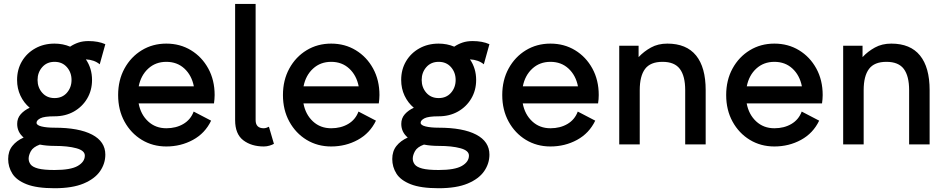

<svg xmlns="http://www.w3.org/2000/svg" viewBox="-20 -743 4865 988"><path d="M67.9 -331.5Q67.9 -385.3 92.8 -427.5Q117.7 -469.7 161.4 -494.1Q205.1 -518.6 260.7 -518.6Q303.7 -518.6 340.8 -502.9Q360.4 -516.1 383.3 -523.9Q406.2 -531.7 435.5 -531.7Q485.4 -531.7 522 -515.6L493.2 -412.1Q465.8 -435.1 421.9 -437.5Q453.6 -391.1 453.6 -331.5Q453.6 -278.3 428.5 -235.8Q403.3 -193.4 359.9 -168.9Q316.4 -144.5 260.7 -144.5Q207.5 -144.5 187.7 -134.3Q168 -124 168 -111.3Q168 -98.6 193.8 -92.3Q219.7 -85.9 260.7 -85.9Q385.7 -85.9 453.9 -50.3Q522 -14.6 522 52.7Q522 98.6 494.9 137.9Q467.8 177.2 410.2 201.4Q352.5 225.6 260.7 225.6Q168.9 225.6 116.9 205.1Q64.9 184.6 43.5 150.4Q22 116.2 22 75.2Q22 35.2 43.5 8.1Q64.9 -19 101.6 -35.2Q68.4 -63.5 68.4 -105.5Q68.4 -134.8 86.7 -155.3Q105 -175.8 132.8 -188.5Q102.5 -213.9 85.2 -250.7Q67.9 -287.6 67.9 -331.5ZM173.3 -331.5Q173.3 -293 197.3 -265.6Q221.2 -238.3 260.7 -238.3Q300.3 -238.3 324.2 -265.6Q348.1 -293 348.1 -331.5Q348.1 -370.1 324.2 -397.5Q300.3 -424.8 260.7 -424.8Q221.2 -424.8 197.3 -397.5Q173.3 -370.1 173.3 -331.5ZM416.5 57.6Q416.5 31.7 372.8 19.8Q329.1 7.8 260.7 7.8Q219.2 7.8 185.1 1Q150.4 13.7 138.9 34.7Q127.4 55.7 127.4 73.2Q127.4 89.8 137.7 103.3Q147.9 116.7 176.5 124.3Q205.1 131.8 260.7 131.8Q343.8 131.8 380.1 110.8Q416.5 89.8 416.5 57.6Z M976.6 -168.9 1066.4 -122.1Q1035.2 -57.1 972.9 -23.2Q910.6 10.7 835.9 10.7Q765.6 10.7 709.5 -23.4Q653.3 -57.6 620.6 -117.4Q587.9 -177.2 587.9 -253.9Q587.9 -330.6 620.6 -390.4Q653.3 -450.2 709.5 -484.4Q765.6 -518.6 835.9 -518.6Q906.7 -518.6 962.9 -484.4Q1019 -450.2 1051.8 -390.4Q1084.5 -330.6 1084.5 -253.9Q1084.5 -243.2 1083.5 -232.2Q1082.5 -221.2 1081.1 -210.9H693.4Q704.1 -153.8 742.2 -118.4Q780.3 -83 835.9 -83Q885.7 -83 923.3 -105Q960.9 -127 976.6 -168.9ZM835.9 -424.8Q780.8 -424.8 742.9 -390.1Q705.1 -355.5 693.8 -298.8H977.5Q966.3 -355.5 929 -390.1Q891.6 -424.8 835.9 -424.8Z M1363.8 -90.8 1389.6 -2.9Q1381.3 2 1367.2 6.3Q1353 10.7 1337.4 10.7Q1273.9 10.7 1231.9 -21.2Q1189.9 -53.2 1189.9 -125V-722.7H1295.4V-125Q1295.4 -83 1337.4 -83Q1343.3 -83 1351.1 -85.4Q1358.9 -87.9 1363.8 -90.8Z M1824.7 -168.9 1914.6 -122.1Q1883.3 -57.1 1821 -23.2Q1758.8 10.7 1684.1 10.7Q1613.8 10.7 1557.6 -23.4Q1501.5 -57.6 1468.8 -117.4Q1436 -177.2 1436 -253.9Q1436 -330.6 1468.8 -390.4Q1501.5 -450.2 1557.6 -484.4Q1613.8 -518.6 1684.1 -518.6Q1754.9 -518.6 1811 -484.4Q1867.2 -450.2 1899.9 -390.4Q1932.6 -330.6 1932.6 -253.9Q1932.6 -243.2 1931.6 -232.2Q1930.7 -221.2 1929.2 -210.9H1541.5Q1552.2 -153.8 1590.3 -118.4Q1628.4 -83 1684.1 -83Q1733.9 -83 1771.5 -105Q1809.1 -127 1824.7 -168.9ZM1684.1 -424.8Q1628.9 -424.8 1591.1 -390.1Q1553.2 -355.5 1542 -298.8H1825.7Q1814.5 -355.5 1777.1 -390.1Q1739.7 -424.8 1684.1 -424.8Z M2044.4 -331.5Q2044.4 -385.3 2069.3 -427.5Q2094.2 -469.7 2137.9 -494.1Q2181.6 -518.6 2237.3 -518.6Q2280.3 -518.6 2317.4 -502.9Q2336.9 -516.1 2359.9 -523.9Q2382.8 -531.7 2412.1 -531.7Q2461.9 -531.7 2498.5 -515.6L2469.7 -412.1Q2442.4 -435.1 2398.4 -437.5Q2430.2 -391.1 2430.2 -331.5Q2430.2 -278.3 2405 -235.8Q2379.9 -193.4 2336.4 -168.9Q2293 -144.5 2237.3 -144.5Q2184.1 -144.5 2164.3 -134.3Q2144.5 -124 2144.5 -111.3Q2144.5 -98.6 2170.4 -92.3Q2196.3 -85.9 2237.3 -85.9Q2362.3 -85.9 2430.4 -50.3Q2498.5 -14.6 2498.5 52.7Q2498.5 98.6 2471.4 137.9Q2444.3 177.2 2386.7 201.4Q2329.1 225.6 2237.3 225.6Q2145.5 225.6 2093.5 205.1Q2041.5 184.6 2020 150.4Q1998.5 116.2 1998.5 75.2Q1998.5 35.2 2020 8.1Q2041.5 -19 2078.1 -35.2Q2044.9 -63.5 2044.9 -105.5Q2044.9 -134.8 2063.2 -155.3Q2081.5 -175.8 2109.4 -188.5Q2079.1 -213.9 2061.8 -250.7Q2044.4 -287.6 2044.4 -331.5ZM2149.9 -331.5Q2149.9 -293 2173.8 -265.6Q2197.8 -238.3 2237.3 -238.3Q2276.9 -238.3 2300.8 -265.6Q2324.7 -293 2324.7 -331.5Q2324.7 -370.1 2300.8 -397.5Q2276.9 -424.8 2237.3 -424.8Q2197.8 -424.8 2173.8 -397.5Q2149.9 -370.1 2149.9 -331.5ZM2393.1 57.6Q2393.1 31.7 2349.4 19.8Q2305.7 7.8 2237.3 7.8Q2195.8 7.8 2161.6 1Q2127 13.7 2115.5 34.7Q2104 55.7 2104 73.2Q2104 89.8 2114.3 103.3Q2124.5 116.7 2153.1 124.3Q2181.6 131.8 2237.3 131.8Q2320.3 131.8 2356.7 110.8Q2393.1 89.8 2393.1 57.6Z M2953.1 -168.9 3043 -122.1Q3011.7 -57.1 2949.5 -23.2Q2887.2 10.7 2812.5 10.7Q2742.2 10.7 2686 -23.4Q2629.9 -57.6 2597.2 -117.4Q2564.5 -177.2 2564.5 -253.9Q2564.5 -330.6 2597.2 -390.4Q2629.9 -450.2 2686 -484.4Q2742.2 -518.6 2812.5 -518.6Q2883.3 -518.6 2939.5 -484.4Q2995.6 -450.2 3028.3 -390.4Q3061 -330.6 3061 -253.9Q3061 -243.2 3060.1 -232.2Q3059.1 -221.2 3057.6 -210.9H2669.9Q2680.7 -153.8 2718.8 -118.4Q2756.8 -83 2812.5 -83Q2862.3 -83 2899.9 -105Q2937.5 -127 2953.1 -168.9ZM2812.5 -424.8Q2757.3 -424.8 2719.5 -390.1Q2681.6 -355.5 2670.4 -298.8H2954.1Q2942.9 -355.5 2905.5 -390.1Q2868.2 -424.8 2812.5 -424.8Z M3505.9 0V-279.3Q3505.9 -351.6 3478.5 -388.2Q3451.2 -424.8 3389.2 -424.8Q3326.7 -424.8 3299.3 -388.2Q3272 -351.6 3272 -279.3V0H3166.5V-507.8H3266.1V-449.2Q3293.5 -478.5 3329.8 -498.5Q3366.2 -518.6 3414.1 -518.6Q3512.2 -518.6 3561.8 -457.5Q3611.3 -396.5 3611.3 -279.3V0Z M4105.5 -168.9 4195.3 -122.1Q4164.1 -57.1 4101.8 -23.2Q4039.6 10.7 3964.8 10.7Q3894.5 10.7 3838.4 -23.4Q3782.2 -57.6 3749.5 -117.4Q3716.8 -177.2 3716.8 -253.9Q3716.8 -330.6 3749.5 -390.4Q3782.2 -450.2 3838.4 -484.4Q3894.5 -518.6 3964.8 -518.6Q4035.6 -518.6 4091.8 -484.4Q4147.9 -450.2 4180.7 -390.4Q4213.4 -330.6 4213.4 -253.9Q4213.4 -243.2 4212.4 -232.2Q4211.4 -221.2 4210 -210.9H3822.3Q3833 -153.8 3871.1 -118.4Q3909.2 -83 3964.8 -83Q4014.6 -83 4052.2 -105Q4089.8 -127 4105.5 -168.9ZM3964.8 -424.8Q3909.7 -424.8 3871.8 -390.1Q3834 -355.5 3822.8 -298.8H4106.4Q4095.2 -355.5 4057.9 -390.1Q4020.5 -424.8 3964.8 -424.8Z M4658.2 0V-279.3Q4658.2 -351.6 4630.9 -388.2Q4603.5 -424.8 4541.5 -424.8Q4479 -424.8 4451.7 -388.2Q4424.3 -351.6 4424.3 -279.3V0H4318.8V-507.8H4418.5V-449.2Q4445.8 -478.5 4482.2 -498.5Q4518.6 -518.6 4566.4 -518.6Q4664.6 -518.6 4714.1 -457.5Q4763.7 -396.5 4763.7 -279.3V0Z"/></svg>

Font: Giphurs Medium
Style: Regular
Weight: 500
Version: Version 0.920; ttfautohint (v1.8.4.7-5d5b)